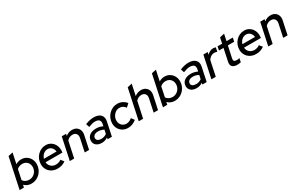

<svg xmlns="http://www.w3.org/2000/svg" viewBox="212 -2277 5881 3842"><g transform="rotate(-30 3152.5 -356.5)"><path d="M280.3 8.3Q180.3 8.3 116.7 -58.3L104 0H4.3L153.3 -700L258.7 -723L207.3 -480Q266.7 -517.3 336.3 -517.3Q401.3 -517.3 452 -486.5Q502.7 -455.7 532.5 -402.5Q562.3 -349.3 562.3 -282Q562.3 -222 540.3 -169.3Q518.3 -116.7 479.8 -76.8Q441.3 -37 390.2 -14.3Q339 8.3 280.3 8.3ZM277 -81.7Q329.7 -81.7 371.7 -107.5Q413.7 -133.3 438.5 -177Q463.3 -220.7 463.3 -273.3Q463.3 -318.3 444 -353.3Q424.7 -388.3 390.2 -408.3Q355.7 -428.3 311.7 -428.3Q239 -428.3 185.7 -381.3L137.3 -152.7Q157.3 -120 194.8 -100.8Q232.3 -81.7 277 -81.7Z M882.3 9.7Q809.3 9.7 752.2 -21.2Q695 -52 662.7 -106.8Q630.3 -161.7 630.3 -231.3Q630.3 -290 651.5 -342.2Q672.7 -394.3 710.3 -434Q748 -473.7 797.2 -496Q846.3 -518.3 902.3 -518.3Q967 -518.3 1017.3 -486.7Q1067.7 -455 1096.7 -400.5Q1125.7 -346 1125.7 -275.3Q1125.7 -265 1125 -252.7Q1124.3 -240.3 1121.7 -222H731Q734.3 -180 755.7 -147.3Q777 -114.7 811.5 -96Q846 -77.3 888.7 -77.3Q961 -77.3 1013.7 -117L1068.7 -49.3Q1024.7 -18.3 979.8 -4.3Q935 9.7 882.3 9.7ZM738.7 -298.7H1030Q1024 -356.7 986.7 -393.7Q949.3 -430.7 895.3 -430.7Q858.7 -430.7 827 -413.5Q795.3 -396.3 772.5 -366.7Q749.7 -337 738.7 -298.7Z M1164.3 0 1272.3 -510.3H1373.3L1363.7 -466Q1429.7 -519 1511 -519Q1571.3 -519 1612.7 -491.3Q1654 -463.7 1671.2 -415.7Q1688.3 -367.7 1675 -306.3L1610 0H1509L1571.7 -295.3Q1584.7 -356.3 1557 -393.5Q1529.3 -430.7 1471.3 -430.7Q1397 -430.7 1344 -371L1265.3 0Z M1905.3 6.3Q1826.7 6.3 1779.2 -32.3Q1731.7 -71 1731.7 -136Q1731.7 -212.7 1788.5 -257.8Q1845.3 -303 1942.7 -303Q1983.3 -303 2022.5 -293.5Q2061.7 -284 2094.3 -267.3L2104 -311.7Q2129 -433.7 1991 -433.7Q1934.3 -433.7 1842.3 -397L1816.3 -476.3Q1871.3 -498.7 1919.7 -509Q1968 -519.3 2011 -519.3Q2121 -519.3 2172.3 -465Q2223.7 -410.7 2203.7 -315.3L2137 0H2037.3L2045.3 -37Q2012.3 -15 1978 -4.3Q1943.7 6.3 1905.3 6.3ZM1937 -69Q2005.7 -69 2061 -110L2079.3 -195.7Q2024.7 -232.3 1947 -232.3Q1894 -232.3 1860.8 -208Q1827.7 -183.7 1827.7 -145Q1827.7 -109.7 1856.7 -89.3Q1885.7 -69 1937 -69Z M2509.7 9.7Q2442.7 9.7 2389.3 -20.8Q2336 -51.3 2305.5 -104.7Q2275 -158 2275 -226Q2275 -286 2297.2 -339.2Q2319.3 -392.3 2358.3 -432.7Q2397.3 -473 2448.3 -496Q2499.3 -519 2557.7 -519Q2618 -519 2672.2 -492Q2726.3 -465 2759 -419L2687.7 -353.7Q2636.3 -427.3 2553.7 -427.3Q2505.7 -427.3 2465.3 -400.7Q2425 -374 2400.3 -329.3Q2375.7 -284.7 2375.7 -231Q2375.7 -188.3 2394.8 -154Q2414 -119.7 2447 -100Q2480 -80.3 2521.3 -80.3Q2555.7 -80.3 2588.2 -93.8Q2620.7 -107.3 2653 -133.3L2703.7 -63.7Q2616 9.7 2509.7 9.7Z M2757.3 0 2906.3 -700 3011.7 -723 2957.3 -466Q3022 -519 3104 -519Q3164.3 -519 3205.7 -491.3Q3247 -463.7 3264.2 -415.7Q3281.3 -367.7 3268 -306.3L3203 0H3102L3164.7 -295.3Q3177.7 -356.3 3150 -393.5Q3122.3 -430.7 3064.3 -430.7Q2990.3 -430.7 2937.3 -371L2858.3 0Z M3592.3 8.3Q3492.3 8.3 3428.7 -58.3L3416 0H3316.3L3465.3 -700L3570.7 -723L3519.3 -480Q3578.7 -517.3 3648.3 -517.3Q3713.3 -517.3 3764 -486.5Q3814.7 -455.7 3844.5 -402.5Q3874.3 -349.3 3874.3 -282Q3874.3 -222 3852.3 -169.3Q3830.3 -116.7 3791.8 -76.8Q3753.3 -37 3702.2 -14.3Q3651 8.3 3592.3 8.3ZM3589 -81.7Q3641.7 -81.7 3683.7 -107.5Q3725.7 -133.3 3750.5 -177Q3775.3 -220.7 3775.3 -273.3Q3775.3 -318.3 3756 -353.3Q3736.7 -388.3 3702.2 -408.3Q3667.7 -428.3 3623.7 -428.3Q3551 -428.3 3497.7 -381.3L3449.3 -152.7Q3469.3 -120 3506.8 -100.8Q3544.3 -81.7 3589 -81.7Z M4095.3 6.3Q4016.7 6.3 3969.2 -32.3Q3921.7 -71 3921.7 -136Q3921.7 -212.7 3978.5 -257.8Q4035.3 -303 4132.7 -303Q4173.3 -303 4212.5 -293.5Q4251.7 -284 4284.3 -267.3L4294 -311.7Q4319 -433.7 4181 -433.7Q4124.3 -433.7 4032.3 -397L4006.3 -476.3Q4061.3 -498.7 4109.7 -509Q4158 -519.3 4201 -519.3Q4311 -519.3 4362.3 -465Q4413.7 -410.7 4393.7 -315.3L4327 0H4227.3L4235.3 -37Q4202.3 -15 4168 -4.3Q4133.7 6.3 4095.3 6.3ZM4127 -69Q4195.7 -69 4251 -110L4269.3 -195.7Q4214.7 -232.3 4137 -232.3Q4084 -232.3 4050.8 -208Q4017.7 -183.7 4017.7 -145Q4017.7 -109.7 4046.7 -89.3Q4075.7 -69 4127 -69Z M4436 0 4544.7 -510.3H4645L4633 -452.7Q4661.3 -485.3 4697.5 -503.2Q4733.7 -521 4774.3 -521Q4810.7 -521 4832.7 -509.3L4813.7 -417.3Q4803.7 -423.3 4784.8 -427.3Q4766 -431.3 4748.7 -431.3Q4666 -431.3 4610.3 -347.3L4537 0Z M5033 8Q4954.7 8 4919.8 -29.5Q4885 -67 4899.7 -136L4960.3 -423.3H4854.7L4873.3 -510.3H4978.3L5006 -640.3L5112.7 -664.7L5079.7 -510.3H5225.3L5206.7 -423.3H5061L5003.3 -155Q4995 -114.3 5011.2 -96.7Q5027.3 -79 5073.3 -79Q5088.3 -79 5102.2 -81.3Q5116 -83.7 5134 -88.3L5116 -1.7Q5099 2.3 5076.2 5.2Q5053.3 8 5033 8Z M5468.3 9.7Q5395.3 9.7 5338.2 -21.2Q5281 -52 5248.7 -106.8Q5216.3 -161.7 5216.3 -231.3Q5216.3 -290 5237.5 -342.2Q5258.7 -394.3 5296.3 -434Q5334 -473.7 5383.2 -496Q5432.3 -518.3 5488.3 -518.3Q5553 -518.3 5603.3 -486.7Q5653.7 -455 5682.7 -400.5Q5711.7 -346 5711.7 -275.3Q5711.7 -265 5711 -252.7Q5710.3 -240.3 5707.7 -222H5317Q5320.3 -180 5341.7 -147.3Q5363 -114.7 5397.5 -96Q5432 -77.3 5474.7 -77.3Q5547 -77.3 5599.7 -117L5654.7 -49.3Q5610.7 -18.3 5565.8 -4.3Q5521 9.7 5468.3 9.7ZM5324.7 -298.7H5616Q5610 -356.7 5572.7 -393.7Q5535.3 -430.7 5481.3 -430.7Q5444.7 -430.7 5413 -413.5Q5381.3 -396.3 5358.5 -366.7Q5335.7 -337 5324.7 -298.7Z M5750.3 0 5858.3 -510.3H5959.3L5949.7 -466Q6015.7 -519 6097 -519Q6157.3 -519 6198.7 -491.3Q6240 -463.7 6257.2 -415.7Q6274.3 -367.7 6261 -306.3L6196 0H6095L6157.7 -295.3Q6170.7 -356.3 6143 -393.5Q6115.3 -430.7 6057.3 -430.7Q5983 -430.7 5930 -371L5851.3 0Z"/></g></svg>

Font: Red Hat Display VF
Style: Italic
Weight: 300
Italic angle: -12°
Designer: Pentagram, MCKL
Foundry: Pentagram, MCKL
Version: Version 1.010